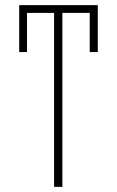

<svg xmlns="http://www.w3.org/2000/svg" viewBox="-20 -727 455 747"><path d="M360.4 -524.4H329.1V-676.8H222.7V0H190.4V-676.8H85V-524.4H54.7V-707H360.4Z"/></svg>

Font: Pretendard Thin
Style: Regular
Weight: 100
Designer: Base glyphs from Inter by Rasmus Andersson; Hangeul glyphs from Noto Sans CJK(Source Han Sans) by Jang Soo-young and Kan
Foundry: Kil Hyung-jin
Version: Version 1.309